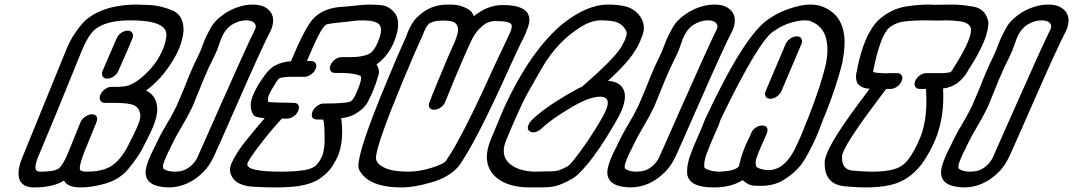

<svg xmlns="http://www.w3.org/2000/svg" viewBox="-20 -820 4695 840"><path d="M333 0Q275 0 260 -30Q213 0 128 0Q85 0 68 -28Q61 -43 61 -62Q61 -90 76 -127L273 -610Q292 -658 334.5 -710.5Q377 -763 465 -787Q518 -800 577 -800Q591 -800 636 -798Q681 -796 733 -775Q783 -754 783 -690V-685Q780 -649 764 -609Q754 -584 738 -558Q686 -472 619 -424Q657 -406 666 -363Q668 -353 668 -342Q668 -310 650 -266Q641 -244 617 -197L616 -196Q588 -133 530 -68Q493 -31 436 -15.5Q379 0 333 0ZM362 -69Q405 -69 438 -80Q503 -100 550 -202L561 -224Q576 -253 586 -279Q594 -299 594 -316Q594 -321 593 -326H592Q586 -357 552 -364Q526 -370 478 -370H438Q424 -370 419 -381Q416 -386 416 -392Q416 -398 419 -405Q425 -419 439 -429.5Q453 -440 467 -440H500L511 -441Q550 -441 595 -477Q662 -531 693 -605Q704 -631 708 -663V-669Q708 -731 550 -731Q440 -731 392 -688Q365 -663 339 -601Q281 -460 227 -326L147 -134Q135 -105 135 -88Q135 -82 137 -77Q142 -69 157 -69Q216 -69 236 -82Q256 -98 279 -154L332 -285Q339 -300 353.5 -310Q368 -320 382 -320Q405 -319 405 -300Q405 -294 402 -285L352 -163Q329 -105 329 -85Q329 -79 331 -76Q336 -69 362 -69ZM449 -476Q435 -476 429 -486Q426 -491 426 -497Q426 -503 429 -510Q446 -551 460.5 -583.5Q475 -616 490 -651Q496 -666 510 -676Q524 -686 539 -686Q553 -686 559 -676Q562 -671 562 -665Q562 -659 559 -651Q544 -614 529.5 -582Q515 -550 498 -510Q492 -496 478 -486Q464 -476 449 -476Z M716 0Q617 -3 617 -66Q617 -72 618 -79Q623 -104 634 -129Q640 -145 647.5 -159Q655 -173 660 -184Q681 -230 707 -273Q733 -316 752 -355L786 -435L803 -478Q824 -530 850 -582L858 -600Q862 -610 866 -621Q870 -632 875 -644Q885 -668 904 -701.5Q923 -735 971 -766Q1030 -800 1086 -800Q1143 -800 1166 -764Q1175 -749 1175 -731Q1175 -711 1165 -687Q1131 -624 1017 -364Q931 -168 916 -136Q895 -92 869 -67Q802 0 716 0ZM744 -69Q779 -69 800 -83Q833 -104 847 -139Q857 -163 949 -369Q1060 -620 1096 -692Q1099 -699 1099 -705Q1099 -711 1096 -715Q1086 -731 1057 -731Q1026 -731 995.5 -712.5Q965 -694 947 -649L929 -599L918 -575Q892 -524 870 -471L822 -353Q799 -306 773.5 -263.5Q748 -221 729 -181Q724 -168 716 -155L702 -123Q694 -105 693 -92V-89Q693 -79 707 -76V-75Q724 -69 744 -69Z M1210 -69Q1267 -69 1307 -75Q1347 -81 1363 -97Q1379 -113 1390 -139Q1398 -160 1400 -195V-223Q1400 -275 1394 -297H1367Q1344 -298 1344 -316Q1344 -323 1347 -332Q1354 -347 1368 -357Q1382 -367 1396 -367Q1492 -367 1514 -376Q1527 -384 1541 -418Q1560 -462 1560 -479Q1560 -486 1556 -488Q1536 -499 1481 -501H1470Q1458 -501 1445 -501Q1432 -501 1426 -511Q1423 -516 1423 -522Q1423 -528 1426 -535Q1432 -550 1446 -560Q1460 -570 1474 -570H1510Q1573 -570 1601 -588Q1620 -603 1634 -638Q1647 -669 1647 -689Q1647 -703 1640 -712Q1622 -731 1568 -731Q1539 -731 1507 -726Q1423 -718 1408 -713L1404 -710Q1381 -694 1323 -553H1341Q1355 -553 1361 -543Q1364 -538 1364 -532Q1364 -526 1361 -519Q1355 -504 1340.5 -494Q1326 -484 1312 -484H1259Q1219 -484 1203 -478Q1198 -476 1186 -457Q1163 -421 1156 -403Q1152 -393 1152 -385Q1152 -379 1154 -374Q1172 -371 1265 -370Q1279 -370 1285 -361Q1288 -356 1288 -350Q1288 -344 1285 -336Q1279 -321 1265.5 -311.5Q1252 -302 1237 -301H1213Q1169 -254 1120.5 -191Q1072 -128 1063 -107Q1062 -104 1062 -101Q1062 -69 1210 -69ZM1182 0Q1140 0 1089 -3Q999 -8 987 -69Q986 -73 986 -77Q986 -88 992 -104Q998 -119 1019.5 -154.5Q1041 -190 1138 -303Q1095 -306 1088 -318Q1077 -337 1077 -359Q1077 -379 1086 -401Q1100 -435 1121 -466L1122 -467L1127 -476H1128Q1156 -520 1186.5 -535Q1217 -550 1253 -552Q1309 -687 1345 -732Q1392 -789 1491 -791Q1569 -800 1597 -800Q1614 -800 1646.5 -797.5Q1679 -795 1705 -766Q1722 -746 1722 -714Q1722 -683 1705 -639Q1678 -575 1631 -541Q1629 -539 1627 -538Q1638 -522 1638 -505Q1638 -496 1634 -486Q1625 -455 1614 -427Q1606 -408 1590.5 -376.5Q1575 -345 1530 -319Q1504 -306 1473 -303Q1477 -272 1477 -245Q1477 -183 1458 -137Q1451 -120 1434 -93Q1417 -66 1382.5 -41Q1348 -16 1286 -6Q1243 0 1182 0Z M1767 -69Q1815 -69 1872 -87Q1921 -103 1930 -115Q1999 -212 2143 -532L2196 -644Q2207 -667 2215 -685Q2219 -697 2219 -705Q2219 -709 2218 -712Q2212 -728 2146 -728Q2116 -727 2095 -710Q2058 -681 2039 -635L2038 -634Q2011 -576 1967 -470Q1946 -420 1928 -375Q1923 -361 1909 -350.5Q1895 -340 1878 -340Q1865 -340 1859 -349Q1856 -354 1856 -360Q1856 -366 1859 -373Q1877 -420 1898 -470Q1941 -575 1970 -638Q1984 -672 1984 -692Q1984 -706 1973 -718Q1962 -730 1919 -730Q1878 -730 1859 -718Q1845 -706 1836 -683L1826 -658Q1794 -590 1741 -462Q1630 -194 1625 -134V-129Q1625 -103 1665 -85Q1700 -69 1767 -69ZM1738 0Q1590 0 1551 -78Q1548 -83 1548 -95Q1548 -165 1670 -458Q1721 -582 1757 -660L1765 -682Q1771 -696 1784 -718.5Q1797 -741 1830 -766Q1876 -800 1940 -800H1953Q2001 -800 2038 -773Q2048 -763 2053 -749Q2113 -798 2179 -798Q2296 -798 2296 -733Q2296 -719 2290 -702L2280 -675Q2268 -648 2257 -628L2211 -529Q2064 -201 1987 -93Q1946 -45 1869 -22.5Q1792 0 1738 0Z M2346 0H2288Q2190 -3 2142 -52Q2110 -86 2110 -133Q2110 -168 2127 -209Q2167 -306 2183 -343Q2301 -602 2447 -720Q2551 -800 2639 -800Q2692 -800 2725 -789.5Q2758 -779 2781 -748Q2797 -723 2797 -698Q2797 -683 2792 -669L2783 -646Q2773 -620 2760 -601Q2731 -550 2640 -466Q2673 -465 2692 -449Q2714 -430 2714 -398Q2714 -372 2700 -338Q2691 -316 2667 -275Q2600 -160 2546 -97Q2505 -48 2481 -37L2480 -36Q2433 -10 2402 -4Q2376 0 2346 0ZM2317 -69 2363 -70H2379Q2401 -70 2417 -73Q2433 -76 2462 -92Q2477 -96 2553 -206Q2615 -300 2631 -338Q2639 -357 2639 -370Q2639 -397 2605 -397Q2558 -397 2479 -350Q2387 -295 2351 -259Q2332 -241 2313 -241Q2305 -241 2298 -245Q2289 -251 2289 -261Q2289 -267 2293 -275Q2296 -284 2304 -292Q2353 -342 2463 -407Q2520 -440 2526 -440L2529 -443Q2665 -561 2697 -613Q2708 -632 2715 -647Q2717 -653 2721 -666Q2722 -669 2722 -673Q2722 -683 2713 -696Q2698 -717 2674 -724Q2650 -731 2608 -731Q2567 -731 2519 -701Q2419 -638 2353 -526Q2309 -450 2288 -412Q2255 -352 2195 -208Q2184 -182 2184 -160Q2184 -130 2205 -108Q2242 -72 2317 -69Z M2736 0Q2637 -3 2637 -66Q2637 -72 2638 -79Q2643 -104 2654 -129Q2660 -145 2667.5 -159Q2675 -173 2680 -184Q2701 -230 2727 -273Q2753 -316 2772 -355L2806 -435L2823 -478Q2844 -530 2870 -582L2878 -600Q2882 -610 2886 -621Q2890 -632 2895 -644Q2905 -668 2924 -701.5Q2943 -735 2991 -766Q3050 -800 3106 -800Q3163 -800 3186 -764Q3195 -749 3195 -731Q3195 -711 3185 -687Q3151 -624 3037 -364Q2951 -168 2936 -136Q2915 -92 2889 -67Q2822 0 2736 0ZM2764 -69Q2799 -69 2820 -83Q2853 -104 2867 -139Q2877 -163 2969 -369Q3080 -620 3116 -692Q3119 -699 3119 -705Q3119 -711 3116 -715Q3106 -731 3077 -731Q3046 -731 3015.5 -712.5Q2985 -694 2967 -649L2949 -599L2938 -575Q2912 -524 2890 -471L2842 -353Q2819 -306 2793.5 -263.5Q2768 -221 2749 -181Q2744 -168 2736 -155L2722 -123Q2714 -105 2713 -92V-89Q2713 -79 2727 -76V-75Q2744 -69 2764 -69Z M3350 -388Q3336 -388 3330 -398Q3327 -403 3327 -409Q3327 -415 3330 -422L3417 -627Q3423 -641 3437 -651Q3451 -661 3466 -661Q3480 -661 3486 -651Q3489 -646 3489 -640Q3489 -634 3486 -627L3399 -422Q3393 -408 3379 -398Q3365 -388 3350 -388ZM3104 0Q3000 0 2988 -52Q2987 -52 2987 -53Q2986 -61 2986 -70Q2986 -101 2999 -138Q3009 -166 3021 -194L3052 -266L3065 -299Q3237 -667 3342 -736Q3394 -773 3464 -791Q3497 -800 3526 -800Q3556 -800 3581 -790Q3675 -752 3675 -634Q3675 -597 3666 -553L3667 -552Q3638 -435 3585 -306L3584 -305Q3578 -290 3571.5 -272Q3565 -254 3557 -235Q3538 -188 3503 -126.5Q3468 -65 3393 -24Q3355 -7 3313 -7Q3308 -7 3281.5 -7.5Q3255 -8 3229 -32Q3179 0 3104 0ZM3145 -70Q3199 -74 3213 -93Q3221 -133 3238 -175Q3245 -192 3253.5 -209Q3262 -226 3267 -239Q3272 -252 3286 -261.5Q3300 -271 3315 -271Q3330 -271 3335 -262Q3338 -257 3338 -251Q3338 -245 3335 -237L3304 -166Q3300 -155 3291 -133Q3286 -119 3286 -108Q3286 -101 3288 -94V-93Q3290 -84 3325 -77L3343 -76Q3409 -76 3455 -163Q3472 -197 3486 -230Q3567 -426 3593 -539Q3600 -574 3600 -603Q3600 -697 3531 -725Q3527 -731 3498 -731Q3478 -731 3441.5 -721Q3405 -711 3369 -686Q3305 -654 3133 -298Q3128 -282 3121 -265L3089 -192Q3081 -172 3070 -143Q3061 -118 3061 -97V-89Q3063 -81 3086 -75Q3103 -69 3129 -69Z M3796 -69Q3850 -69 3886 -78Q3887 -78 3888 -79Q3928 -88 3955 -124Q3982 -160 4008 -223Q4033 -290 4033 -377Q4033 -403 4031 -431H4004Q3990 -431 3984 -441Q3981 -446 3981 -452Q3981 -459 3984 -466Q3990 -480 4004 -490Q4018 -500 4032 -500H4106Q4130 -502 4137 -504L4140 -505Q4147 -514 4155 -528Q4159 -534 4164 -542Q4199 -599 4215 -638Q4228 -669 4228 -689V-696Q4220 -722 4178 -727Q4149 -731 4117 -731L4090 -730L4016 -731Q3983 -731 3940 -726.5Q3897 -722 3867 -696Q3857 -687 3840 -652Q3821 -605 3807 -542L3804 -528Q3800 -513 3800 -507V-505L3812 -502L3855 -499Q3863 -499 3870 -500H3905Q3919 -500 3925 -490Q3928 -485 3928 -479Q3928 -473 3925 -466Q3919 -451 3905 -441Q3891 -431 3877 -431H3857Q3846 -416 3830 -395Q3694 -215 3669 -155Q3664 -143 3664 -138V-127Q3664 -78 3711 -73.5Q3758 -69 3796 -69ZM3767 0Q3725 0 3675 -5Q3588 -14 3588 -104V-114Q3590 -131 3600 -154Q3631 -229 3774 -417Q3779 -425 3785 -432Q3748 -433 3731 -456Q3725 -470 3725 -485Q3725 -499 3730 -514V-515L3732 -527Q3746 -593 3766 -642Q3790 -699 3823 -732Q3879 -782 3946 -792Q3997 -800 4044 -800L4071 -799L4144 -800Q4188 -800 4238.5 -791Q4289 -782 4302 -732H4303Q4304 -726 4304 -720Q4304 -685 4285 -639Q4263 -586 4225 -527Q4221 -520 4217 -515V-514Q4201 -482 4168 -456Q4138 -436 4106 -433Q4107 -415 4107 -397Q4107 -294 4072 -209Q4050 -156 4014 -104Q3957 -29 3877 -11Q3830 0 3767 0Z M4196 0Q4097 -3 4097 -66Q4097 -72 4098 -79Q4103 -104 4114 -129Q4120 -145 4127.5 -159Q4135 -173 4140 -184Q4161 -230 4187 -273Q4213 -316 4232 -355L4266 -435L4283 -478Q4304 -530 4330 -582L4338 -600Q4342 -610 4346 -621Q4350 -632 4355 -644Q4365 -668 4384 -701.5Q4403 -735 4451 -766Q4510 -800 4566 -800Q4623 -800 4646 -764Q4655 -749 4655 -731Q4655 -711 4645 -687Q4611 -624 4497 -364Q4411 -168 4396 -136Q4375 -92 4349 -67Q4282 0 4196 0ZM4224 -69Q4259 -69 4280 -83Q4313 -104 4327 -139Q4337 -163 4429 -369Q4540 -620 4576 -692Q4579 -699 4579 -705Q4579 -711 4576 -715Q4566 -731 4537 -731Q4506 -731 4475.5 -712.5Q4445 -694 4427 -649L4409 -599L4398 -575Q4372 -524 4350 -471L4302 -353Q4279 -306 4253.5 -263.5Q4228 -221 4209 -181Q4204 -168 4196 -155L4182 -123Q4174 -105 4173 -92V-89Q4173 -79 4187 -76V-75Q4204 -69 4224 -69Z"/></svg>

Font: Bubblez Graffiti
Style: Italic
Weight: 400
Italic angle: -22.5°
Designer: GGBotNet
Foundry: GGBotNet
Version: 1.00